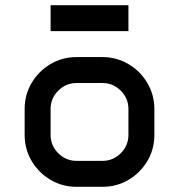

<svg xmlns="http://www.w3.org/2000/svg" viewBox="-20 -720 690 740"><path d="M375 0H275Q220 0 174.5 -27Q129 -54 102 -99.5Q75 -145 75 -200V-300Q75 -355 102 -400.5Q129 -446 174.5 -473Q220 -500 275 -500H375Q429 -500 475 -473Q521 -446 548 -400Q575 -354 575 -300V-200Q575 -145 548 -99.5Q521 -54 475.5 -27Q430 0 375 0ZM275 -100H375Q416 -100 445.5 -129.5Q475 -159 475 -200V-300Q475 -341 445.5 -370.5Q416 -400 375 -400H275Q234 -400 204.5 -370.5Q175 -341 175 -300V-200Q175 -159 204.5 -129.5Q234 -100 275 -100ZM175 -700H475V-600H175Z"/></svg>

Font: Monoikos Medium
Style: Regular
Weight: 500
Designer: Brian Krent
Version: Version 0.088